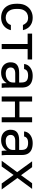

<svg xmlns="http://www.w3.org/2000/svg" viewBox="1358 -1938 590 3345"><g transform="rotate(90 1652.5 -265.0)"><path d="M285 10Q217 10 162.5 -19.5Q108 -49 76.5 -109Q45 -169 45 -260V-280Q45 -366 79 -424Q113 -482 168 -511Q223 -540 285 -540Q348 -540 393.5 -517.5Q439 -495 467 -456.5Q495 -418 505 -370H415Q399 -408 370.5 -434Q342 -460 285 -460Q246 -460 212 -441.5Q178 -423 156.5 -383.5Q135 -344 135 -280V-260Q135 -192 156.5 -150Q178 -108 212 -89Q246 -70 285 -70Q334 -70 367.5 -94Q401 -118 415 -160H505Q493 -108 462 -69.5Q431 -31 386 -10.5Q341 10 285 10Z M746 0V-452H565V-530H1015V-452H834V0Z M1246 10Q1188 10 1147.5 -11.5Q1107 -33 1086 -70.5Q1065 -108 1065 -155Q1065 -234 1111.5 -269Q1158 -304 1245 -304H1417V-340Q1417 -408 1386.5 -434Q1356 -460 1295 -460Q1238 -460 1212 -438.5Q1186 -417 1183 -390H1095Q1098 -433 1124 -466.5Q1150 -500 1195 -520Q1240 -540 1300 -540Q1363 -540 1409 -520.5Q1455 -501 1480 -459.5Q1505 -418 1505 -350V-135Q1505 -93 1505.5 -61.5Q1506 -30 1510 0H1433Q1430 -23 1429 -43.5Q1428 -64 1428 -90Q1407 -48 1360 -19Q1313 10 1246 10ZM1265 -70Q1307 -70 1341.5 -85Q1376 -100 1396.5 -129Q1417 -158 1417 -200V-236H1260Q1211 -236 1183 -216.5Q1155 -197 1155 -155Q1155 -118 1181.5 -94Q1208 -70 1265 -70Z M1660 0V-530H1748V-309H2022V-530H2110V0H2022V-231H1748V0Z M2421 10Q2363 10 2322.5 -11.5Q2282 -33 2261 -70.5Q2240 -108 2240 -155Q2240 -234 2286.5 -269Q2333 -304 2420 -304H2592V-340Q2592 -408 2561.5 -434Q2531 -460 2470 -460Q2413 -460 2387 -438.5Q2361 -417 2358 -390H2270Q2273 -433 2299 -466.5Q2325 -500 2370 -520Q2415 -540 2475 -540Q2538 -540 2584 -520.5Q2630 -501 2655 -459.5Q2680 -418 2680 -350V-135Q2680 -93 2680.5 -61.5Q2681 -30 2685 0H2608Q2605 -23 2604 -43.5Q2603 -64 2603 -90Q2582 -48 2535 -19Q2488 10 2421 10ZM2440 -70Q2482 -70 2516.5 -85Q2551 -100 2571.5 -129Q2592 -158 2592 -200V-236H2435Q2386 -236 2358 -216.5Q2330 -197 2330 -155Q2330 -118 2356.5 -94Q2383 -70 2440 -70Z M2780 0 2979 -269 2790 -530H2892L3032 -337L3172 -530H3270L3081 -274L3280 0H3176L3028 -207L2880 0Z"/></g></svg>

Font: Golos Text
Style: Regular
Weight: 400
Designer: A.Korolkova, Vitaly Kuzmin
Foundry: ParaType Ltd
Version: Version 2.004